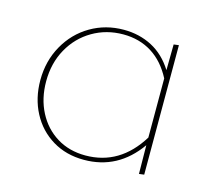

<svg xmlns="http://www.w3.org/2000/svg" viewBox="-69 -495 658 583"><g transform="rotate(15 260.0 -203.5)"><path d="M427 -408V-1L411 1L410 -89Q345 3 238 3Q182 3 139 -23Q96 -49 72 -94.5Q48 -140 48 -197Q48 -257 75.5 -306Q103 -355 150 -382.5Q197 -410 254 -410Q303 -410 343 -389Q383 -368 410 -325L411 -406ZM410 -113V-299Q385 -347 346 -371.5Q307 -396 256 -396Q203 -396 159.5 -370.5Q116 -345 91 -300Q66 -255 66 -198Q66 -144 88 -101.5Q110 -59 149 -35Q188 -11 239 -11Q347 -11 410 -113Z"/></g></svg>

Font: Ysabeau Infant Thin
Style: Regular
Weight: 200
Designer: Christian Thalmann (Catharsis Fonts)
Version: Version 0.003